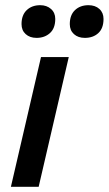

<svg xmlns="http://www.w3.org/2000/svg" viewBox="-20 -720 419 740"><path d="M307 -574Q281 -574 265 -588.5Q249 -603 249 -627Q249 -662 269 -681Q289 -700 321 -700Q347 -700 363 -685.5Q379 -671 379 -647Q379 -611 359 -592.5Q339 -574 307 -574ZM121 -574Q95 -574 79 -588.5Q63 -603 63 -627Q63 -662 83 -681Q103 -700 135 -700Q160 -700 176.5 -685.5Q193 -671 193 -647Q193 -611 172.5 -592.5Q152 -574 121 -574ZM245 -500 129 0H22L138 -500Z"/></svg>

Font: Work Sans Medium
Style: Italic
Weight: 500
Italic angle: -13°
Designer: Wei Huang
Foundry: Wei Huang
Version: Version 2.012; ttfautohint (v1.8.3)